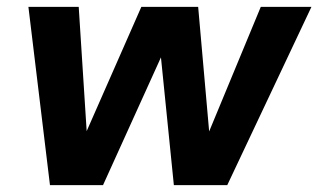

<svg xmlns="http://www.w3.org/2000/svg" viewBox="-20 -541 930 561"><path d="M126 0 63 -521H210L234 -146H228L393 -521H559L592 -147H587L742 -521H890L644 0H488L449 -386H456L281 0Z"/></svg>

Font: DM Sans 10pt Black
Style: Italic
Weight: 900
Italic angle: -10°
Version: Version 4.004;gftools[0.9.30]